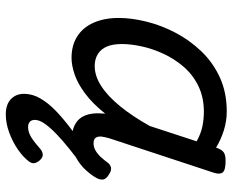

<svg xmlns="http://www.w3.org/2000/svg" viewBox="-90 -469 803 663"><g transform="rotate(90 311.5 -137.5)"><path d="M180 17Q137 17 106 -2.5Q75 -22 58.5 -59Q42 -96 42 -146Q42 -190 54.5 -241Q67 -292 92.5 -341Q118 -390 156.5 -430.5Q195 -471 247 -495Q299 -519 365 -519Q398 -519 430 -509Q462 -499 490 -482L491 -486Q498 -504 507.5 -509.5Q517 -515 535 -515Q567 -515 575 -505.5Q583 -496 577 -476L458 -115Q454 -102 452 -89Q450 -76 455 -67.5Q460 -59 475 -59Q488 -59 500 -66Q512 -73 522.5 -84.5Q533 -96 541 -107Q547 -116 557.5 -119Q568 -122 583 -112Q599 -102 600 -91.5Q601 -81 595 -70Q586 -53 567.5 -32.5Q549 -12 523 2Q497 16 464 16Q433 16 414 7Q395 -2 385.5 -17Q376 -32 373 -51Q370 -70 372 -90Q372 -93 372 -95.5Q372 -98 373 -100Q338 -56 303 -30Q268 -4 236.5 6.5Q205 17 180 17ZM132 -157Q132 -126 140.5 -105.5Q149 -85 166.5 -74Q184 -63 208 -63Q242 -63 277 -85.5Q312 -108 347 -151Q382 -194 415 -253L468 -415Q441 -430 416 -435Q391 -440 366 -440Q316 -440 277 -421Q238 -402 210.5 -370Q183 -338 165.5 -300Q148 -262 140 -224.5Q132 -187 132 -157ZM375 244Q341 244 322.5 226.5Q304 209 304 181Q304 152 320 124.5Q336 97 362.5 71.5Q389 46 422 21Q455 -4 490 -29L556 -30V-24Q525 0 496 23Q467 46 444 68Q421 90 407.5 109Q394 128 394 144Q394 155 400.5 161Q407 167 419 167Q437 167 455 155.5Q473 144 494 125Q502 118 512 116.5Q522 115 532 125Q539 132 542.5 141.5Q546 151 539 162Q524 183 496.5 202Q469 221 437 232.5Q405 244 375 244Z"/></g></svg>

Font: Playwrite NO
Style: Regular
Weight: 400
Designer: Veronika Burian, José Scaglione
Foundry: TypeTogether
Version: Version 1.002